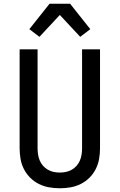

<svg xmlns="http://www.w3.org/2000/svg" viewBox="-20 -999 640 1027"><path d="M300 8Q271 8 242.5 3Q214 -2 188 -15Q162 -28 141.5 -48.5Q121 -69 108 -94.5Q95 -120 90 -148.5Q85 -177 85 -206V-735H181V-206Q181 -190 183.5 -173Q186 -156 192.5 -140.5Q199 -125 210 -112.5Q221 -100 235.5 -91.5Q250 -83 266.5 -79.5Q283 -76 300 -76Q317 -76 333.5 -79.5Q350 -83 364.5 -91.5Q379 -100 390 -112.5Q401 -125 407.5 -140.5Q414 -156 416.5 -173Q419 -190 419 -206V-735H515V-206Q515 -177 510 -148.5Q505 -120 492 -94.5Q479 -69 458.5 -48.5Q438 -28 412 -15Q386 -2 357.5 3Q329 8 300 8ZM191 -802 137 -843 245 -979H355L463 -843L409 -802L300 -919Z"/></svg>

Font: Iosevka Medium Extended
Style: Regular
Weight: 500
Width: 7
Monospace: yes
Designer: Belleve Invis
Foundry: Belleve Invis
Version: Version 32.5.0; ttfautohint (v1.8.4)